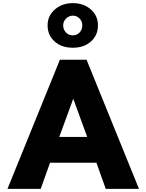

<svg xmlns="http://www.w3.org/2000/svg" viewBox="-20 -1207 930 1227"><path d="M284.2 -1044.9Q284.2 -1106.4 330.8 -1146.7Q377.4 -1187 445.8 -1187Q514.2 -1187 560.1 -1147Q606 -1106.9 606 -1044.9Q606 -981.9 561.3 -941.9Q516.6 -901.9 445.8 -901.9Q374 -901.9 329.1 -941.9Q284.2 -981.9 284.2 -1044.9ZM383.8 -1044.9Q383.8 -1018.1 401.4 -999.5Q418.9 -981 445.8 -981Q471.7 -981 488.8 -999.5Q505.9 -1018.1 505.9 -1044.9Q505.9 -1070.8 488.5 -1088.9Q471.2 -1106.9 445.8 -1106.9Q420.9 -1106.9 402.3 -1088.6Q383.8 -1070.3 383.8 -1044.9ZM27.8 0 362.8 -825.2H533.2L868.2 0H655.8L596.2 -167H299.8L240.2 0ZM358.9 -332H537.1L448.2 -576.2Z"/></svg>

Font: Hussar Preview
Style: Bold
Weight: 700
Foundry: Cannot Into Space Fonts, PlusOne Fonts
Version: Version 2.29RC2 "Millennial"